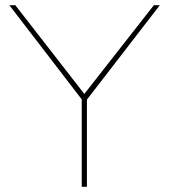

<svg xmlns="http://www.w3.org/2000/svg" viewBox="-20 -720 652 740"><path d="M295 0H315V-336L596 -700H573L305 -358L39 -700H16L295 -337Z"/></svg>

Font: Chess Sans Thin
Style: Regular
Weight: 100
Designer: Wolf Bōese
Foundry: Wolf Bōese
Version: Version 7.223;Glyphs 3.3 (3306)